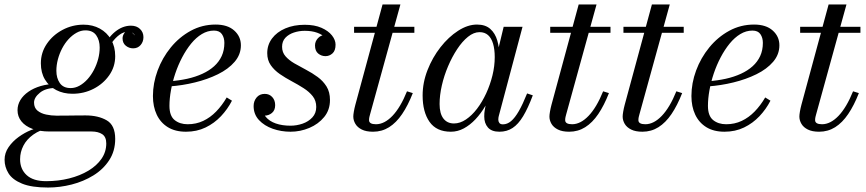

<svg xmlns="http://www.w3.org/2000/svg" viewBox="-62 -580 3877 860"><path d="M153.5 260Q79.5 260 36.8 242.5Q-6 225 -23.8 196.5Q-41.5 168 -41.5 135.5Q-41.5 105 -23.5 79Q-5.5 53 21.5 33.5Q48.5 14 76 3Q103.5 -8 122.5 -8H161.5Q117 1.5 87.2 22.8Q57.5 44 42.8 72.5Q28 101 28 133.5Q28 177.5 57.5 204.5Q87 231.5 144.5 231.5Q199 231.5 247.8 219.2Q296.5 207 334 184.5Q371.5 162 392.8 131Q414 100 414 62.5Q414 33 395.8 21Q377.5 9 348.5 9Q339 9 319.2 9Q299.5 9 275 9Q250.5 9 226.8 9Q203 9 184.8 9Q166.5 9 160 9Q115 9 83 -3Q51 -15 33.8 -36.5Q16.5 -58 16.5 -86.5Q16.5 -110.5 29.2 -131.8Q42 -153 65.5 -169.2Q89 -185.5 120.8 -194.8Q152.5 -204 190 -204L188.5 -186Q143 -186 116.8 -164.8Q90.5 -143.5 90.5 -120.5Q90.5 -97 106.2 -84.2Q122 -71.5 145.2 -66.8Q168.5 -62 190.5 -62Q208 -62 233.2 -62.2Q258.5 -62.5 283 -62.8Q307.5 -63 321.5 -63Q378 -63 416 -41Q454 -19 454 42Q454 96.5 427.2 137.5Q400.5 178.5 356.2 205.8Q312 233 259 246.5Q206 260 153.5 260ZM262.5 -160Q222 -160 190 -176.5Q158 -193 139.5 -223.5Q121 -254 121 -296.5Q121 -344.5 147.8 -383.8Q174.5 -423 218.2 -446.2Q262 -469.5 312.5 -469.5Q353 -469.5 385 -452Q417 -434.5 435.5 -402.8Q454 -371 454 -328.5Q454 -281 427.2 -242.8Q400.5 -204.5 357 -182.2Q313.5 -160 262.5 -160ZM254.5 -185.5Q275 -185.5 294.2 -196.2Q313.5 -207 330 -225.2Q346.5 -243.5 358.8 -267Q371 -290.5 377.8 -316.2Q384.5 -342 384.5 -367Q384.5 -400 369 -422Q353.5 -444 320.5 -444Q300 -444 280.8 -433.2Q261.5 -422.5 245 -404.5Q228.5 -386.5 216.2 -363Q204 -339.5 197.2 -313.8Q190.5 -288 190.5 -263Q190.5 -230 206 -207.8Q221.5 -185.5 254.5 -185.5ZM524.5 -465Q550 -465 565.2 -450.2Q580.5 -435.5 580.5 -413.5Q580.5 -393 567.8 -378.2Q555 -363.5 534.5 -363.5Q516 -363.5 501.5 -375.2Q487 -387 487 -408Q487 -419 493.2 -429.2Q499.5 -439.5 510 -445Q519 -441.5 527 -435.8Q535 -430 542.5 -421Q538 -430 529.5 -434Q521 -438 512 -438Q492.5 -438 474 -424.8Q455.5 -411.5 439.8 -390Q424 -368.5 412 -344L393 -354.5Q419.5 -410 453.2 -437.5Q487 -465 524.5 -465Z M771 10Q723 10 690 -10.2Q657 -30.5 640 -66.5Q623 -102.5 623 -150Q623 -207.5 644 -264.2Q665 -321 703 -367.5Q741 -414 792.2 -442Q843.5 -470 903.5 -470Q957.5 -470 987.2 -443.2Q1017 -416.5 1017 -377Q1017 -336 989 -303.2Q961 -270.5 914.2 -247.5Q867.5 -224.5 811.2 -210.8Q755 -197 698 -193V-216Q739.5 -219 776.8 -227.2Q814 -235.5 844.5 -249.5Q875 -263.5 897 -283.2Q919 -303 931 -329Q943 -355 943 -388Q943 -411 932 -427Q921 -443 896.5 -443Q868 -443 842.2 -427.5Q816.5 -412 794.2 -384.8Q772 -357.5 754 -323.2Q736 -289 723.2 -251.2Q710.5 -213.5 703.8 -176Q697 -138.5 697 -106Q697 -61 720.2 -42.2Q743.5 -23.5 778.5 -23.5Q816.5 -23.5 848.2 -38.5Q880 -53.5 906.2 -80.5Q932.5 -107.5 953.5 -143.5L977 -129Q957.5 -91 927.8 -59.5Q898 -28 858.8 -9Q819.5 10 771 10Z M1239.5 10Q1197.5 10 1159.8 -3.2Q1122 -16.5 1098 -42.2Q1074 -68 1074 -105Q1074 -127 1087.2 -143.2Q1100.5 -159.5 1124 -159.5Q1144.5 -159.5 1157.5 -145.2Q1170.5 -131 1170.5 -109Q1170.5 -86 1156 -74Q1141.5 -62 1122.5 -62Q1109.5 -62 1098.5 -66.5Q1087.5 -71 1081.2 -80.5Q1075 -90 1075 -105H1112Q1112 -76.5 1128.2 -56.8Q1144.5 -37 1173.2 -27Q1202 -17 1239 -17Q1267 -17 1293.5 -26.2Q1320 -35.5 1337.2 -54.2Q1354.5 -73 1354.5 -101Q1354.5 -129 1338.8 -149Q1323 -169 1298 -185Q1273 -201 1244.8 -216Q1216.5 -231 1191.5 -248.2Q1166.5 -265.5 1150.8 -288Q1135 -310.5 1135 -342Q1135 -379 1156.5 -407.8Q1178 -436.5 1216 -452.8Q1254 -469 1303 -469Q1347 -469 1377.8 -455.5Q1408.5 -442 1424.8 -421.5Q1441 -401 1441 -380Q1441 -353 1427.2 -340.8Q1413.5 -328.5 1396 -328.5Q1377.5 -328.5 1363.2 -340.2Q1349 -352 1349 -376.5Q1349 -394.5 1362.2 -409Q1375.5 -423.5 1396 -423.5Q1410 -423.5 1425 -411.2Q1440 -399 1440 -380H1408Q1408 -397 1395 -411Q1382 -425 1358.5 -433.5Q1335 -442 1303 -442Q1277.5 -442 1254.2 -434.2Q1231 -426.5 1216.2 -410.8Q1201.5 -395 1201.5 -370.5Q1201.5 -345.5 1216.8 -328Q1232 -310.5 1256.5 -296.2Q1281 -282 1308.8 -267.5Q1336.5 -253 1360.8 -235.2Q1385 -217.5 1400.5 -192.8Q1416 -168 1416 -132Q1416 -87.5 1390 -55.8Q1364 -24 1323.5 -7Q1283 10 1239.5 10Z M1609 10Q1578 10 1558.5 0.2Q1539 -9.5 1529.8 -25.2Q1520.5 -41 1520.5 -58Q1520.5 -66 1523 -80.5Q1525.5 -95 1529.5 -110L1651.5 -560H1731.5L1595.5 -67.5Q1594 -62.5 1592.5 -55.8Q1591 -49 1591 -42Q1591 -23.5 1622 -23.5Q1641 -23.5 1659.5 -33Q1678 -42.5 1695.8 -61Q1713.5 -79.5 1730 -107.2Q1746.5 -135 1761 -171L1787 -163Q1765.5 -108 1739.2 -69.2Q1713 -30.5 1680.8 -10.2Q1648.5 10 1609 10ZM1524 -433V-460H1794V-433Z M1957.5 10Q1893 10 1862 -34.2Q1831 -78.5 1831 -152.5Q1831 -210 1853 -266.2Q1875 -322.5 1911 -368.5Q1947 -414.5 1990 -442.2Q2033 -470 2074.5 -470Q2112 -470 2134 -450.5Q2156 -431 2165.5 -398.2Q2175 -365.5 2175 -326Q2175 -291 2167.5 -252.5Q2160 -214 2145.8 -176.5Q2131.5 -139 2111.8 -105.2Q2092 -71.5 2067.8 -45.8Q2043.5 -20 2015.8 -5Q1988 10 1957.5 10ZM1971.5 -27Q1998.5 -27 2025 -44.8Q2051.5 -62.5 2074.8 -93Q2098 -123.5 2115.8 -162Q2133.5 -200.5 2143.8 -242.2Q2154 -284 2154 -324Q2154 -359.5 2146.5 -384.5Q2139 -409.5 2124 -422.8Q2109 -436 2086 -436Q2060 -436 2034.2 -415.2Q2008.5 -394.5 1985.8 -360Q1963 -325.5 1945 -283.2Q1927 -241 1917 -197Q1907 -153 1907 -114Q1907 -71.5 1924 -49.2Q1941 -27 1971.5 -27ZM2175 10Q2140 10 2123.5 -9Q2107 -28 2107 -58Q2107 -66.5 2107.5 -73.2Q2108 -80 2109 -85L2124.5 -172L2151.5 -251L2166.5 -346L2194 -460H2278.5L2172 -60Q2170 -52.5 2170 -44Q2170 -35.5 2174.8 -29.2Q2179.5 -23 2190.5 -23Q2210 -23 2227.2 -37.5Q2244.5 -52 2262 -82.5Q2279.5 -113 2299 -161.5L2324.5 -153Q2303 -95.5 2281.2 -59.5Q2259.5 -23.5 2234 -6.8Q2208.5 10 2175 10Z M2487.5 10Q2456.5 10 2437 0.2Q2417.5 -9.5 2408.2 -25.2Q2399 -41 2399 -58Q2399 -66 2401.5 -80.5Q2404 -95 2408 -110L2530 -560H2610L2474 -67.5Q2472.5 -62.5 2471 -55.8Q2469.5 -49 2469.5 -42Q2469.5 -23.5 2500.5 -23.5Q2519.5 -23.5 2538 -33Q2556.5 -42.5 2574.2 -61Q2592 -79.5 2608.5 -107.2Q2625 -135 2639.5 -171L2665.5 -163Q2644 -108 2617.8 -69.2Q2591.5 -30.5 2559.2 -10.2Q2527 10 2487.5 10ZM2402.5 -433V-460H2672.5V-433Z M2815.5 10Q2784.5 10 2765 0.2Q2745.5 -9.5 2736.2 -25.2Q2727 -41 2727 -58Q2727 -66 2729.5 -80.5Q2732 -95 2736 -110L2858 -560H2938L2802 -67.5Q2800.5 -62.5 2799 -55.8Q2797.5 -49 2797.5 -42Q2797.5 -23.5 2828.5 -23.5Q2847.5 -23.5 2866 -33Q2884.5 -42.5 2902.2 -61Q2920 -79.5 2936.5 -107.2Q2953 -135 2967.5 -171L2993.5 -163Q2972 -108 2945.8 -69.2Q2919.5 -30.5 2887.2 -10.2Q2855 10 2815.5 10ZM2730.5 -433V-460H3000.5V-433Z M3183 10Q3135 10 3102 -10.2Q3069 -30.5 3052 -66.5Q3035 -102.5 3035 -150Q3035 -207.5 3056 -264.2Q3077 -321 3115 -367.5Q3153 -414 3204.2 -442Q3255.5 -470 3315.5 -470Q3369.5 -470 3399.2 -443.2Q3429 -416.5 3429 -377Q3429 -336 3401 -303.2Q3373 -270.5 3326.2 -247.5Q3279.5 -224.5 3223.2 -210.8Q3167 -197 3110 -193V-216Q3151.5 -219 3188.8 -227.2Q3226 -235.5 3256.5 -249.5Q3287 -263.5 3309 -283.2Q3331 -303 3343 -329Q3355 -355 3355 -388Q3355 -411 3344 -427Q3333 -443 3308.5 -443Q3280 -443 3254.2 -427.5Q3228.5 -412 3206.2 -384.8Q3184 -357.5 3166 -323.2Q3148 -289 3135.2 -251.2Q3122.5 -213.5 3115.8 -176Q3109 -138.5 3109 -106Q3109 -61 3132.2 -42.2Q3155.5 -23.5 3190.5 -23.5Q3228.5 -23.5 3260.2 -38.5Q3292 -53.5 3318.2 -80.5Q3344.5 -107.5 3365.5 -143.5L3389 -129Q3369.5 -91 3339.8 -59.5Q3310 -28 3270.8 -9Q3231.5 10 3183 10Z M3607 10Q3576 10 3556.5 0.2Q3537 -9.5 3527.8 -25.2Q3518.5 -41 3518.5 -58Q3518.5 -66 3521 -80.5Q3523.5 -95 3527.5 -110L3649.5 -560H3729.5L3593.5 -67.5Q3592 -62.5 3590.5 -55.8Q3589 -49 3589 -42Q3589 -23.5 3620 -23.5Q3639 -23.5 3657.5 -33Q3676 -42.5 3693.8 -61Q3711.5 -79.5 3728 -107.2Q3744.5 -135 3759 -171L3785 -163Q3763.5 -108 3737.2 -69.2Q3711 -30.5 3678.8 -10.2Q3646.5 10 3607 10ZM3522 -433V-460H3792V-433Z"/></svg>

Font: Bodoni Moda 9pt
Style: Italic
Weight: 400
Italic angle: -13°
Designer: Owen Earl
Foundry: indestructible type
Version: Version 2.005